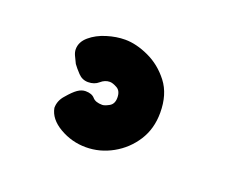

<svg xmlns="http://www.w3.org/2000/svg" viewBox="-54 -105 435 372"><g transform="rotate(20 164.0 81.0)"><path d="M149 192Q120 192 95 177.5Q70 163 66 141Q66 126 77 114Q88 101 96 95.5Q104 90 112 90Q125 90 131 97Q137 104 151 104Q156 104 165 99Q174 94 174 81Q174 67 165 62Q156 57 150 57Q140 57 131.5 64.5Q123 72 110 72Q98 72 89.5 63Q81 54 76 47Q72 39 69 32.5Q66 26 66 20Q66 5 79.5 -6.5Q93 -18 112.5 -24Q132 -30 150 -30Q173 -30 199 -18Q225 -6 243.5 18Q262 42 262 80Q262 113 246 138Q230 163 204 177.5Q178 192 149 192Z"/></g></svg>

Font: Fredoka Light
Style: Regular
Weight: 300
Designer: Ben Nathan
Foundry: Milena B. Brandão, Ben Nathan
Version: Version 2.001